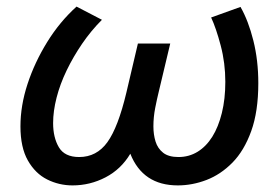

<svg xmlns="http://www.w3.org/2000/svg" viewBox="-20 -552 846 582"><path d="M200 10Q159 10 123 -8Q87 -26 64.5 -65.5Q42 -105 42 -169Q42 -232 63.5 -297.5Q85 -363 123 -424.5Q161 -486 212 -532L289 -492Q256 -459 229 -419.5Q202 -380 182 -338.5Q162 -297 151.5 -256Q141 -215 141 -179Q141 -135 158.5 -105.5Q176 -76 220 -76Q273 -76 305.5 -121Q338 -166 363 -271L398 -420H496L461 -273Q456 -253 450.5 -225Q445 -197 445 -169Q445 -144 451.5 -123Q458 -102 474.5 -89Q491 -76 521 -76Q553 -76 579 -92Q605 -108 623.5 -137.5Q642 -167 652.5 -209.5Q663 -252 663 -304Q663 -361 649 -414Q635 -467 620 -499L709 -531Q733 -489 748 -429Q763 -369 763 -300Q763 -214 741.5 -154.5Q720 -95 684.5 -59Q649 -23 606 -6.5Q563 10 519 10Q466 10 430 -14Q394 -38 375 -86Q347 -39 300 -14.5Q253 10 200 10Z"/></svg>

Font: Ubuntu Sans Medium
Style: Italic
Weight: 500
Italic angle: -13.5°
Designer: Dalton Maag Ltd
Foundry: Dalton Maag Ltd
Version: Version 1.006